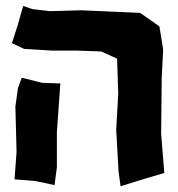

<svg xmlns="http://www.w3.org/2000/svg" viewBox="-20 -612 602 651"><path d="M53.7 -348.6 41 -313.5 32.2 -251 36.1 -96.7 29.3 -3.9 100.6 2 165 15.6 172.9 -44.9V-164.1L184.6 -329.1L123 -331.1ZM58.6 -591.8 40 -526.4 20.5 -465.8 61.5 -446.3 157.2 -440.4H242.2L323.2 -437.5L377 -413.1L380.9 -293.9L374 -171.9L381.8 -33.2L388.7 19.5L463.9 -3.9L537.1 -25.4L526.4 -158.2L528.3 -346.7L533.2 -444.3L520.5 -522.5L455.1 -568.4L254.9 -577.1L149.4 -574.2L89.8 -581.1Z"/></svg>

Font: MaokenAssortedSans-TC
Style: Regular
Weight: 500
Version: Version 0.83